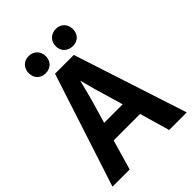

<svg xmlns="http://www.w3.org/2000/svg" viewBox="-238 -932 1042 1042"><g transform="rotate(-45 283.0 -411.5)"><path d="M-2 0H130L180 -173H383L433 0H568L355 -654H211ZM211 -277 231 -346C249 -405 266 -469 281 -531C297 -469 314 -407 333 -346L353 -277ZM386 -691C425 -691 451 -718 451 -756C451 -795 425 -823 386 -823C347 -823 319 -795 319 -756C319 -718 347 -691 386 -691ZM177 -691C216 -691 243 -718 243 -756C243 -795 216 -823 177 -823C138 -823 112 -795 112 -756C112 -718 138 -691 177 -691Z"/></g></svg>

Font: Source Sans Pro SemBd
Style: Regular
Weight: 700
Designer: Paul D. Hunt
Foundry: Adobe Systems Incorporated
Version: Version 2.020;PS 2.0;hotconv 1.0.86;makeotf.lib2.5.63406